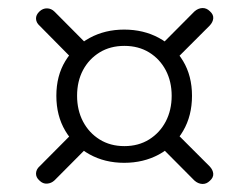

<svg xmlns="http://www.w3.org/2000/svg" viewBox="-20 -570 616 477"><path d="M78.5 -157Q70 -149.5 69.5 -139.5Q69 -129.5 78 -121.5Q86.5 -113 97 -113.8Q107.5 -114.5 115.5 -122L204.5 -211.5L166.5 -245.5ZM78 -541.5Q69 -533 69.5 -523.2Q70 -513.5 78.5 -506L166.5 -417L203 -453L115.5 -541Q107.5 -549 97 -549.2Q86.5 -549.5 78 -541.5ZM501.5 -542Q493 -550.5 482.5 -550Q472 -549.5 463 -541.5L374 -452L411.5 -417L501 -506.5Q509 -515 509.8 -524.5Q510.5 -534 501.5 -542ZM501.5 -121Q510.5 -129 509.8 -138.5Q509 -148 501 -156.5L412.5 -245L375 -210L463 -121.5Q472 -113.5 482.5 -113Q493 -112.5 501.5 -121ZM288.5 -165.5Q336.5 -165.5 374.8 -186.2Q413 -207 435 -244.8Q457 -282.5 457 -332Q457 -381.5 434.8 -418.5Q412.5 -455.5 374.5 -476Q336.5 -496.5 288.5 -496.5Q241 -496.5 202.8 -475.8Q164.5 -455 142.2 -418.2Q120 -381.5 120 -332Q120 -282.5 142.2 -245Q164.5 -207.5 202.5 -186.5Q240.5 -165.5 288.5 -165.5ZM289 -207Q254 -207 227.5 -223.5Q201 -240 186.2 -268.2Q171.5 -296.5 171.5 -332Q171.5 -368 186.2 -395.8Q201 -423.5 227.5 -439.8Q254 -456 289 -456Q324 -456 350.5 -439.8Q377 -423.5 391.8 -395.5Q406.5 -367.5 406.5 -332Q406.5 -296.5 391.8 -268.2Q377 -240 350.5 -223.5Q324 -207 289 -207Z"/></svg>

Font: Fraunces 10pt
Style: Regular
Weight: 400
Version: Version 1.000;[b76b70a41]